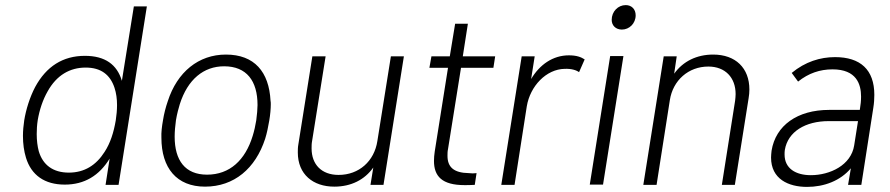

<svg xmlns="http://www.w3.org/2000/svg" viewBox="-20 -725 3492 753"><path d="M505 -700 458 -408C439 -472 392 -506 313 -506C227 -506 162 -465 118 -384C97 -344 82 -296 75 -253C72 -233 70 -212 70 -192C70 -161 74 -132 82 -106C103 -38 155 -1 234 -1C311 -1 369 -36 410 -103L394 0H445L556 -700ZM390 -129C357 -77 311 -48 250 -48C188 -48 148 -78 132 -132C127 -151 124 -174 124 -199C124 -216 125 -235 128 -254C135 -295 148 -334 167 -367C202 -430 254 -460 316 -460C376 -460 412 -432 429 -381C436 -360 439 -337 439 -313C439 -293 437 -273 434 -253C426 -206 413 -164 390 -129Z M784 7C898 7 982 -64 1020 -181C1027 -203 1032 -229 1036 -252C1040 -275 1042 -299 1042 -316C1042 -321 1042 -326 1041 -330C1035 -443 978 -511 866 -511C759 -511 675 -443 638 -328C630 -305 623 -278 619 -252C615 -230 612 -205 613 -185C613 -66 673 7 784 7ZM792 -40C706 -40 665 -96 665 -189C665 -209 667 -231 670 -253C674 -278 681 -303 685 -316C716 -414 779 -465 859 -465C947 -465 990 -408 990 -313C990 -299 988 -275 985 -253C982 -234 977 -211 971 -192C942 -97 881 -40 792 -40Z M1513 -504 1460 -172C1448 -93 1388 -39 1308 -39C1241 -39 1202 -80 1202 -143C1202 -152 1202 -162 1204 -172L1257 -504H1205L1150 -158C1148 -147 1148 -137 1148 -127C1148 -41 1208 7 1291 7C1357 7 1410 -20 1444 -68L1433 0H1484L1564 -504Z M1915 -459 1922 -504H1795L1815 -632H1765L1744 -504H1672L1664 -459H1737L1685 -131C1683 -118 1682 -105 1682 -94C1682 -34 1713 1 1802 1C1813 1 1825 1 1842 0L1849 -46C1844 -46 1839 -45 1834 -45C1829 -45 1824 -46 1819 -46C1759 -47 1735 -70 1735 -114C1735 -122 1735 -131 1737 -140L1788 -459Z M2211 -508C2148 -508 2096 -471 2063 -415L2077 -504H2026L1946 0H1998L2046 -308C2059 -387 2122 -454 2195 -455C2221 -456 2240 -450 2251 -442L2273 -492C2259 -501 2242 -508 2211 -508Z M2419 -609C2448 -609 2473 -633 2473 -665C2473 -689 2457 -705 2434 -705C2404 -705 2379 -680 2379 -647C2379 -625 2395 -609 2419 -609ZM2293 -1H2345L2425 -505H2373Z M2777 -511C2713 -511 2659 -485 2624 -436L2634 -504H2583L2503 0H2555L2607 -332C2619 -410 2680 -464 2758 -464C2824 -464 2865 -421 2865 -356C2865 -348 2864 -339 2863 -330L2811 0H2862L2916 -340C2918 -352 2919 -363 2919 -374C2919 -458 2865 -511 2777 -511Z M3358 0 3405 -302C3408 -320 3409 -338 3409 -353C3409 -452 3354 -501 3255 -501C3197 -501 3138 -483 3085 -439L3110 -405C3151 -438 3196 -453 3245 -453C3339 -453 3357 -395 3357 -346C3357 -329 3355 -313 3353 -301L3352 -294H3232C3107 -294 3022 -233 3006 -134C3005 -124 3004 -115 3004 -107C3004 -23 3072 8 3145 8C3212 8 3276 -16 3317 -65L3306 0ZM3330 -155C3318 -77 3235 -38 3160 -38C3101 -38 3057 -64 3057 -119C3057 -125 3057 -131 3058 -137C3070 -209 3139 -250 3230 -250H3345Z"/></svg>

Font: Arthouse Owned Light
Style: Italic
Weight: 300
Italic angle: -10°
Designer: Jeremy Tribby
Foundry: Tribby Type
Version: Version 1.000;PS 001.000;hotconv 1.0.88;makeotf.lib2.5.64775